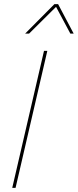

<svg xmlns="http://www.w3.org/2000/svg" viewBox="-20 -905 375 925"><path d="M260 -885 335 -743H319L250 -872L120 -743H101L242 -885ZM208 -660 55 0H39L192 -660Z"/></svg>

Font: Elaine Sans Thin
Style: Italic
Weight: 250
Italic angle: -13°
Designer: Wei Huang
Foundry: Wei Huang
Version: Version 2.001;December 24, 2019;FontCreator 12.0.0.2547 64-b